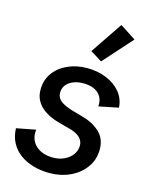

<svg xmlns="http://www.w3.org/2000/svg" viewBox="-120 -866 740 953"><g transform="rotate(15 250.0 -389.0)"><path d="M228 12.2Q182.6 12.2 143.6 0.7Q104.5 -10.7 75 -32.5Q45.4 -54.2 28.6 -86.4Q11.7 -118.7 10.3 -159.7L109.4 -178.7Q103 -127.9 135.7 -97.2Q168.5 -66.4 225.1 -66.4Q257.8 -66.4 283.7 -78.9Q309.6 -91.3 324.5 -112.3Q339.4 -133.3 339.4 -158.2Q339.4 -182.6 321 -200Q302.7 -217.3 266.6 -226.6L210.9 -241.7Q189 -247.1 165.8 -257.6Q142.6 -268.1 122.8 -283.9Q103 -299.8 90.8 -322.8Q78.6 -345.7 78.6 -376.5Q78.6 -426.3 105.2 -462.9Q131.8 -499.5 176.5 -519.5Q221.2 -539.6 275.9 -539.6Q330.1 -539.6 374.8 -521.2Q419.4 -502.9 447.3 -469.5Q475.1 -436 478 -390.6L377 -370.1Q380.9 -412.1 353.8 -437Q326.7 -461.9 274.9 -461.9Q233.9 -461.9 205.1 -441.7Q176.3 -421.4 176.3 -386.2Q176.3 -360.8 197.3 -344.7Q218.3 -328.6 259.8 -316.4L316.4 -300.3Q368.7 -286.1 404.1 -253.2Q439.5 -220.2 439.5 -166Q439.5 -112.8 410.6 -72.8Q381.8 -32.7 334 -10.3Q286.1 12.2 228 12.2ZM332.5 -589.4 272.9 -626.5 383.3 -790 464.8 -737.3Z"/></g></svg>

Font: Schibsted Grotesk Medium
Style: Italic
Weight: 500
Italic angle: -12°
Designer: Bakken & Baeck AS, Henrik Kongsvoll
Foundry: Schibsted ASA
Version: Version 1.100;gftools[0.9.25]